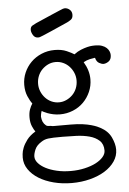

<svg xmlns="http://www.w3.org/2000/svg" viewBox="-58 -682 642 954"><g transform="rotate(-5 262.5 -205.0)"><path d="M124 -546Q124 -562 135 -568Q146 -574 154 -578Q204 -600 232 -612Q260 -624 274 -630Q288 -636 292.5 -637.5Q297 -639 300 -639H302Q315 -639 326 -629.5Q337 -620 337 -604Q337 -587 326.5 -579.5Q316 -572 307 -568Q253 -544 224.5 -531.5Q196 -519 182.5 -513.5Q169 -508 165.5 -507Q162 -506 158 -506Q141 -506 132.5 -520.5Q124 -535 124 -546ZM29 82Q29 78 30 64.5Q31 51 38 33Q45 15 60 -5Q75 -25 103 -42Q96 -51 88 -69.5Q80 -88 80 -114Q80 -137 86 -153.5Q92 -170 100 -182Q89 -196 78.5 -220.5Q68 -245 68 -277Q68 -309 80.5 -338Q93 -367 115 -389Q137 -411 167.5 -424Q198 -437 233 -437Q268 -437 293 -426Q318 -415 330 -407Q347 -420 364.5 -427Q382 -434 396.5 -437.5Q411 -441 421.5 -441.5Q432 -442 436 -442Q456 -442 470 -437Q484 -432 492.5 -424Q501 -416 505 -406.5Q509 -397 509 -388Q509 -366 495.5 -356.5Q482 -347 469 -347Q461 -347 448 -354Q435 -361 430 -381Q420 -380 404 -376.5Q388 -373 372 -364Q398 -321 398 -277Q398 -244 385 -214.5Q372 -185 350 -163Q328 -141 297.5 -128.5Q267 -116 233 -116Q215 -116 199 -119.5Q183 -123 171 -127.5Q159 -132 151.5 -136Q144 -140 143 -141Q140 -133 138.5 -124.5Q137 -116 137 -113Q137 -111 139 -99.5Q141 -88 149 -77Q158 -66 164.5 -64.5Q171 -63 182 -63Q188 -61 196.5 -61Q205 -61 211 -61H281Q315 -61 340 -57.5Q365 -54 382.5 -49Q400 -44 410.5 -39.5Q421 -35 426 -32Q464 -12 479.5 21Q495 54 495 82Q495 114 476.5 141Q458 168 426.5 187.5Q395 207 352.5 218Q310 229 262 229Q214 229 171.5 218Q129 207 97.5 187.5Q66 168 47.5 141Q29 114 29 82ZM87 82Q87 99 100.5 114.5Q114 130 137 142Q160 154 192 161.5Q224 169 262 169Q299 169 331.5 161.5Q364 154 387 142Q410 130 423.5 114.5Q437 99 437 82Q437 50 418 32.5Q399 15 369.5 7Q340 -1 304 -2.5Q268 -4 235 -4Q208 -4 191 -3.5Q174 -3 163.5 -1.5Q153 0 145 3Q137 6 128 12Q104 27 95.5 47.5Q87 68 87 82ZM137 -276Q137 -256 144.5 -238Q152 -220 165 -206Q178 -192 195.5 -184Q213 -176 233 -176Q252 -176 269.5 -184Q287 -192 300.5 -205.5Q314 -219 321.5 -237.5Q329 -256 329 -277Q329 -297 321.5 -315Q314 -333 301 -347Q288 -361 270.5 -369Q253 -377 233 -377Q213 -377 196 -369Q179 -361 165.5 -347.5Q152 -334 144.5 -315.5Q137 -297 137 -276Z"/></g></svg>

Font: CMU Typewriter Custom
Style: Regular
Weight: 500
Monospace: yes
Version: Version 0.7.0